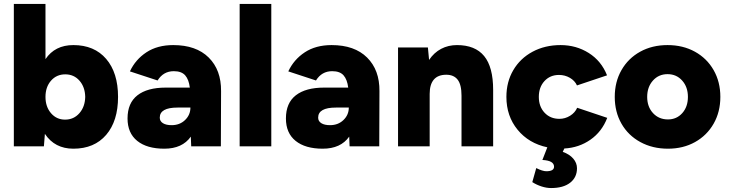

<svg xmlns="http://www.w3.org/2000/svg" viewBox="-20 -740 3687 971"><path d="M50 -720H210V-441Q258 -512 351 -512Q457 -512 517 -442Q577 -372 577 -250Q577 -128 517 -58Q457 12 351 12Q257 12 207 -63L202 0H50ZM309 -135Q353 -135 381.5 -167.5Q410 -200 411 -250Q410 -300 382 -332Q354 -364 310 -364Q266 -364 238 -332Q210 -300 210 -250Q210 -200 238 -167.5Q266 -135 309 -135Z M945 -49Q902 12 811 12Q723 12 674 -27.5Q625 -67 625 -141Q625 -219 675 -258Q725 -297 818 -297H940Q935 -338 916.5 -359Q898 -380 859 -380Q806 -380 777 -333L637 -379Q665 -439 720.5 -475.5Q776 -512 856 -512Q972 -512 1035.5 -449Q1099 -386 1098 -279L1097 0H947ZM848 -107Q889 -107 916 -133Q943 -159 943 -196H878Q788 -196 788 -145Q788 -127 804 -117Q820 -107 848 -107Z M1192 -720H1352V0H1192Z M1746 -49Q1703 12 1612 12Q1524 12 1475 -27.5Q1426 -67 1426 -141Q1426 -219 1476 -258Q1526 -297 1619 -297H1741Q1736 -338 1717.5 -359Q1699 -380 1660 -380Q1607 -380 1578 -333L1438 -379Q1466 -439 1521.5 -475.5Q1577 -512 1657 -512Q1773 -512 1836.5 -449Q1900 -386 1899 -279L1898 0H1748ZM1649 -107Q1690 -107 1717 -133Q1744 -159 1744 -196H1679Q1589 -196 1589 -145Q1589 -127 1605 -117Q1621 -107 1649 -107Z M1993 -500H2144L2150 -437Q2175 -474 2211 -493Q2247 -512 2291 -512Q2383 -512 2428.5 -456.5Q2474 -401 2474 -285V0H2314V-256Q2314 -312 2294.5 -337Q2275 -362 2237 -362Q2195 -362 2174 -337.5Q2153 -313 2153 -265V0H1993Z M2672 181 2692 110Q2724 126 2743 126Q2782 126 2782 103Q2782 72 2723 69L2748 5Q2654 -15 2597.5 -84Q2541 -153 2541 -250Q2541 -326 2576 -385.5Q2611 -445 2673.5 -478.5Q2736 -512 2815 -512Q2894 -512 2957.5 -472Q3021 -432 3050 -359L2898 -308Q2887 -332 2862 -346.5Q2837 -361 2807 -361Q2762 -361 2733.5 -330Q2705 -299 2705 -250Q2705 -201 2734 -170Q2763 -139 2809 -139Q2838 -139 2863 -154.5Q2888 -170 2899 -195L3051 -144Q3024 -74 2966 -33.5Q2908 7 2834 11L2826 28Q2860 40 2879 62Q2898 84 2898 111Q2898 157 2863.5 184Q2829 211 2767 211Q2744 211 2719 203Q2694 195 2672 181Z M3089 -250Q3089 -326 3123 -385.5Q3157 -445 3217.5 -478.5Q3278 -512 3356 -512Q3434 -512 3494.5 -478.5Q3555 -445 3589 -385.5Q3623 -326 3623 -250Q3623 -174 3589 -114.5Q3555 -55 3495 -21.5Q3435 12 3358 12Q3280 12 3218.5 -21.5Q3157 -55 3123 -114.5Q3089 -174 3089 -250ZM3358 -136Q3402 -136 3430.5 -168Q3459 -200 3459 -250Q3459 -300 3430 -332.5Q3401 -365 3356 -365Q3311 -365 3282 -332.5Q3253 -300 3253 -250Q3253 -200 3282.5 -168Q3312 -136 3358 -136Z"/></svg>

Font: Oak Sans ExtraBold
Style: Regular
Weight: 800
Designer: Erik Kennedy, Walven
Foundry: Erik Kennedy, Walven
Version: Version 1.000